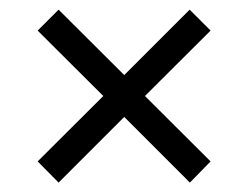

<svg xmlns="http://www.w3.org/2000/svg" viewBox="-20 -564 528 408"><path d="M383.5 -176 244 -315.5 104.5 -176 60 -221 199.5 -360 60 -499 104.5 -543.5 244 -404.5 383 -543.5 427.5 -499 288 -360 427.5 -221Z"/></svg>

Font: Cns Manrope
Style: Regular
Weight: 400
Designer: Mikhail Sharanda
Foundry: Mikhail Sharanda
Version: Version 4.504